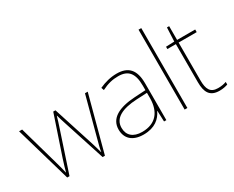

<svg xmlns="http://www.w3.org/2000/svg" viewBox="-104 -1166 1931 1582"><g transform="rotate(-30 861.0 -375.0)"><path d="M380 -388 506 1H528L669 -527H643L544 -156C529 -99 521 -72 517 -41H515C507 -72 497 -106 481 -157L362 -527H341L216 -156C196 -95 190 -72 182 -41H180C173 -72 167 -95 150 -156L45 -527H16L169 1H191L320 -388C331 -420 339 -446 349 -482H351C361 -446 369 -423 380 -388Z M949 -537C890 -537 835 -522 782 -498L791 -472C848 -501 896 -512 949 -512C1042 -512 1087 -463 1087 -343V-300L984 -294C827 -285 733 -234 733 -129C733 -45 787 10 893 10C1001 10 1057 -42 1085 -103H1087L1091 0H1113V-350C1113 -480 1058 -537 949 -537ZM986 -270 1087 -275V-220C1085 -99 1026 -15 893 -15C808 -15 761 -58 761 -129C761 -222 850 -263 986 -270Z M1313 0V-760H1287V0Z M1615 -15C1541 -15 1520 -61 1520 -143V-503H1692V-528H1520V-659H1499L1493 -528L1413 -525V-503H1494V-140C1494 -47 1522 10 1615 10C1650 10 1672 4 1694 -3V-28C1672 -20 1648 -15 1615 -15Z"/></g></svg>

Font: Noto Sans Georgian Thin
Style: Regular
Weight: 100
Designer: Monotype Design Team, Akaki Razmadze
Foundry: Google LLC
Version: Version 2.005